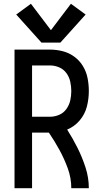

<svg xmlns="http://www.w3.org/2000/svg" viewBox="-20 -998 540 1018"><path d="M57 0H150V-295H239Q269 -251 295 -203.5Q321 -156 339.5 -105Q358 -54 358 0H451Q451 -56 433.5 -110Q416 -164 391 -214Q366 -264 336 -311Q375 -327 402.5 -359.5Q430 -392 440.5 -432.5Q451 -473 451 -515Q451 -549 444.5 -583Q438 -617 420 -647Q402 -677 374 -697.5Q346 -718 312.5 -726.5Q279 -735 245 -735H57ZM150 -379V-651H245Q270 -651 293.5 -641Q317 -631 332 -610.5Q347 -590 352.5 -565Q358 -540 358 -515Q358 -490 352.5 -465.5Q347 -441 332 -420Q317 -399 293.5 -389Q270 -379 245 -379ZM200 -772H300L434 -921L356 -978L250 -838L144 -978L66 -921Z"/></svg>

Font: Iosevka SS08 Medium
Style: Regular
Weight: 500
Monospace: yes
Designer: Belleve Invis
Foundry: Belleve Invis
Version: Version 3.4.3; ttfautohint (v1.8.3)